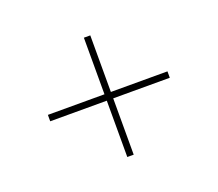

<svg xmlns="http://www.w3.org/2000/svg" viewBox="-84 -643 767 676"><g transform="rotate(-20 299.5 -304.5)"><path d="M523 -316V-292H311V-81H287V-292H75V-316H287V-528H311V-316Z"/></g></svg>

Font: Noto Sans Syriac Western Thin
Style: Regular
Weight: 100
Designer: Patrick Giasson and the Monotype Design Team
Foundry: Monotype Imaging Inc.
Version: Version 3.000; ttfautohint (v1.8.4.7-5d5b)